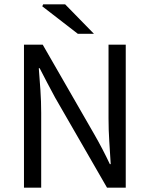

<svg xmlns="http://www.w3.org/2000/svg" viewBox="-20 -861 687 881"><path d="M90 0V-656H176L413 -244Q432 -211 450 -176.5Q468 -142 484 -108H488Q485 -158 481.5 -211.5Q478 -265 478 -317V-656H557V0H471L233 -413Q215 -446 197 -480.5Q179 -515 162 -548H158Q162 -499 165.5 -447Q169 -395 169 -343V0ZM337 -706 174 -832 178 -841H279L411 -706Z"/></svg>

Font: Mada
Style: Regular
Weight: 400
Designer: Khaled Hosny
Version: Version 1.5